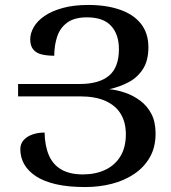

<svg xmlns="http://www.w3.org/2000/svg" viewBox="-20 -745 692 775"><path d="M324 10Q255 10 205.5 -1.5Q156 -13 124.5 -34Q93 -55 77.5 -82.5Q62 -110 62 -143Q62 -164 75 -179Q88 -194 110.5 -202Q133 -210 160 -210Q161 -156 177.5 -118Q194 -80 228 -60.5Q262 -41 314 -41Q366 -41 405 -59.5Q444 -78 466 -114Q488 -150 488 -203Q488 -251 467.5 -285Q447 -319 406 -337.5Q365 -356 303 -356H53V-406H302Q380 -406 420 -439.5Q460 -473 460 -547Q460 -606 428.5 -640.5Q397 -675 331 -675Q280 -675 251 -653.5Q222 -632 210.5 -596.5Q199 -561 199 -520Q172 -520 149.5 -525Q127 -530 114.5 -545Q102 -560 102 -586Q102 -611 116.5 -636Q131 -661 160.5 -681Q190 -701 234 -713Q278 -725 336 -725Q409 -725 464 -706Q519 -687 549 -649Q579 -611 579 -554Q579 -502 558 -468Q537 -434 501.5 -414.5Q466 -395 421 -385Q452 -382 484.5 -371Q517 -360 545.5 -339Q574 -318 591 -285.5Q608 -253 608 -206Q608 -151 585 -110.5Q562 -70 522 -43Q482 -16 431 -3Q380 10 324 10Z"/></svg>

Font: Noto Serif Armenian Medium
Style: Regular
Weight: 500
Version: Version 2.007